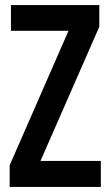

<svg xmlns="http://www.w3.org/2000/svg" viewBox="-20 -734 432 754"><path d="M376 0H18V-85L249 -613H23V-714H370V-629L139 -102H376Z"/></svg>

Font: Noto Sans Tamil ExtraCondensed SemiBold
Style: Regular
Weight: 600
Width: 2
Designer: Jelle Bosma - Monotype Design Team
Foundry: Monotype Imaging Inc.
Version: Version 2.004; ttfautohint (v1.8.4.7-5d5b)